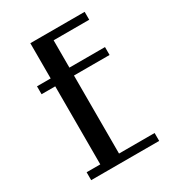

<svg xmlns="http://www.w3.org/2000/svg" viewBox="-186 -897 926 1010"><g transform="rotate(-30 276.5 -392.0)"><path d="M70 -48H153V-522H70V-570H153V-784H483V-736H266.8V-570H483V-522H266.8V-48H483V0H70Z"/></g></svg>

Font: Facade Sud
Style: Regular
Weight: 100
Designer: Éléonore Fines
Foundry: Velvetyne Type Foundry
Version: Version 1.001;Glyphs 3.2 (3202)